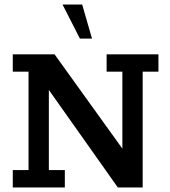

<svg xmlns="http://www.w3.org/2000/svg" viewBox="-20 -821 745 841"><path d="M36 0V-76H105V-507H36V-583H219L516 -170V-507H447V-583H674V-507H605V0H496L194 -427V-76H264V0ZM330 -652 254 -801H340L383 -652Z"/></svg>

Font: Rokkitt SemiBold Medium
Style: Regular
Weight: 500
Version: Version 3.103